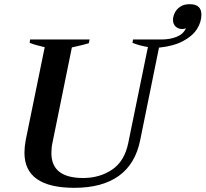

<svg xmlns="http://www.w3.org/2000/svg" viewBox="-20 -889 984 919"><path d="M97 -158Q97 -185 103 -218L194 -663Q149 -673 122 -684L124 -700H409L405 -682Q383 -675 324 -662L231 -205Q226 -183 226 -156Q226 -37 378 -37Q457 -37 516.5 -77Q576 -117 594 -205L688 -664Q649 -670 614 -684L617 -700H752Q794 -700 826 -713Q858 -726 870 -754Q862 -750 853 -750Q833 -750 820.5 -762Q808 -774 808 -794Q808 -809 816 -826.5Q824 -844 842 -856.5Q860 -869 888 -869Q944 -869 944 -819Q944 -783 922.5 -749.5Q901 -716 855.5 -692Q810 -668 741 -661L651 -218Q628 -104 548.5 -47Q469 10 336 10Q97 10 97 -158Z"/></svg>

Font: Trirong SemiBold
Style: Italic
Weight: 600
Italic angle: -12°
Designer: Katatrad Team
Foundry: CadsonDemak
Version: Version 1.001